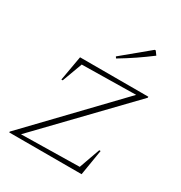

<svg xmlns="http://www.w3.org/2000/svg" viewBox="-174 -863 927 986"><g transform="rotate(30 289.5 -370.5)"><path d="M550 -510 80 -22 425 -28 469 -152H477L452 0H23V-5L491 -493L171 -488L127 -369H119L145 -516H550ZM308 -603 302 -612 458 -741H464L480 -719Q439 -688 397 -659.5Q355 -631 308 -603Z"/></g></svg>

Font: Piazzolla SC Thin
Style: Italic
Weight: 100
Italic angle: -11.3°
Designer: Juan Pablo del Peral
Foundry: Huerta Tipografica
Version: Version 1.330